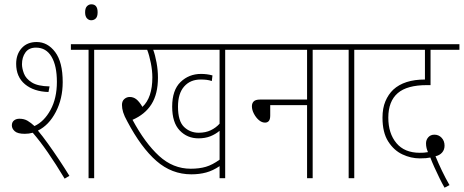

<svg xmlns="http://www.w3.org/2000/svg" viewBox="-20 -827 2152 891"><path d="M95 -206Q62 -206 48.5 -218Q35 -230 35 -245Q35 -260 45 -268Q55 -276 70 -276Q92 -276 108 -266.5Q124 -257 140 -242Q185 -263 214.5 -317Q244 -371 244 -447Q244 -522 219 -564Q194 -606 147 -606Q114 -606 98 -583.5Q82 -561 82 -529Q82 -510 91 -486Q100 -462 127.5 -444.5Q155 -427 210 -426L205 -400Q137 -402 96 -436Q55 -470 55 -531Q55 -575 80.5 -603.5Q106 -632 150 -632Q201 -632 236 -585.5Q271 -539 271 -446Q271 -369 239 -307.5Q207 -246 156 -221Q177 -196 202.5 -160.5Q228 -125 254 -86Q280 -47 302 -11L280 2Q239 -66 202 -119.5Q165 -173 132 -211Q114 -206 95 -206ZM417 -596V0H391V-596H309V-622H514V-596Z M375 -770Q375 -789 383.5 -798Q392 -807 404 -807Q433 -807 433 -770Q433 -750 424.5 -741.5Q416 -733 403 -733Q392 -733 383.5 -742Q375 -751 375 -770Z M1025 -596V0H999V-56Q968 -35 936.5 -26.5Q905 -18 868 -18Q777 -18 706 -80Q635 -142 571 -263Q557 -288 551.5 -306Q546 -324 546 -340Q546 -358 557 -367.5Q568 -377 582 -377Q599 -377 612.5 -366.5Q626 -356 641 -331Q687 -374 687 -468Q687 -499 680 -534.5Q673 -570 663 -596H501V-622H1121V-596ZM902 -211Q934 -211 958 -222.5Q982 -234 999 -253V-596H691Q700 -572 706.5 -536.5Q713 -501 713 -467Q713 -391 683 -343.5Q653 -296 595 -271Q653 -163 718 -103.5Q783 -44 865 -44Q905 -44 935.5 -53Q966 -62 999 -86V-220Q980 -204 956 -194.5Q932 -185 901 -185Q849 -185 814 -221.5Q779 -258 779 -332Q779 -409 818 -446.5Q857 -484 913 -484Q941 -484 966 -477L963 -451Q951 -455 939 -456.5Q927 -458 911 -458Q863 -458 834.5 -425.5Q806 -393 806 -332Q806 -265 834 -238Q862 -211 902 -211Z M1108 -622H1528V-596H1431V0H1405V-339H1234V-291Q1234 -273 1227.5 -265.5Q1221 -258 1210 -258Q1195 -258 1181.5 -269.5Q1168 -281 1158.5 -299Q1149 -317 1149 -334Q1149 -348 1157.5 -356.5Q1166 -365 1187 -365H1405V-596H1108Z M1624 -596V0H1598V-596H1515V-622H1721V-596Z M2043 44Q2032 25 2019.5 -0.5Q2007 -26 1995.5 -51.5Q1984 -77 1977 -96Q1967 -94 1956 -93Q1945 -92 1928 -92Q1887 -92 1847.5 -110.5Q1808 -129 1781.5 -170.5Q1755 -212 1755 -281Q1755 -325 1768.5 -357Q1782 -389 1805 -411Q1856 -458 1952 -458V-596H1708V-622H2112V-596H1978V-432H1961Q1869 -432 1826 -395Q1782 -357 1782 -281Q1782 -208 1819.5 -163Q1857 -118 1928 -118Q1938 -118 1947 -118.5Q1956 -119 1966 -121Q1962 -130 1959.5 -140Q1957 -150 1957 -162Q1957 -178 1967.5 -190Q1978 -202 1996 -202Q2016 -202 2029.5 -187.5Q2043 -173 2043 -151Q2043 -132 2031.5 -119Q2020 -106 2001 -102Q2014 -70 2031 -34.5Q2048 1 2066 32Z"/></svg>

Font: Noto Sans Devanagari UI Condensed Thin
Style: Regular
Weight: 100
Width: 3
Designer: Jelle Bosma - Monotype Design Team
Foundry: Monotype Imaging Inc.
Version: Version 2.004; ttfautohint (v1.8.4.7-5d5b)